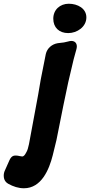

<svg xmlns="http://www.w3.org/2000/svg" viewBox="-132 -789 482 1027"><path d="M330 -696C330 -744 283 -769 236 -769C189 -769 153 -737 153 -689C153 -642 184 -612 233 -612C280 -612 330 -645 330 -696ZM177 -558C146 -553 120 -531 113 -500L86 -364L72 -282L23 -18C19 1 15 16 8 27C1 41 -6 48 -13 48C-16 48 -21 47 -26 46C-34 44 -41 43 -47 43C-58 43 -70 44 -81 67L-105 121C-110 131 -112 141 -112 150C-112 159 -111 181 -88 194C-61 209 -33 218 -4 218C90 218 131 117 150 42L170 -40L207 -225L233 -349L262 -472L276 -523C278 -530 279 -535 279 -540C279 -559 268 -570 249 -570C244 -570 239 -569 232 -567L210 -562Z"/></svg>

Font: Bangerz
Style: Bold
Weight: 700
Designer: vernon adams
Foundry: Vernon Adams
Version: Version 2.10;December 28, 2023;FontCreator 13.0.0.2683 64-bi